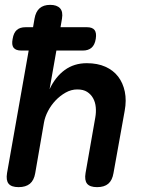

<svg xmlns="http://www.w3.org/2000/svg" viewBox="-20 -760 640 790"><path d="M68 -552Q45 -552 36 -563.5Q27 -575 32 -600Q36 -625 49 -636.5Q62 -648 85 -648H116L122 -683Q127 -712 143 -726Q159 -740 186.5 -740Q214 -740 227 -726Q240 -712 235 -683L229 -648H338Q360 -648 369 -636.5Q378 -625 374 -600Q370 -575 356.5 -563.5Q343 -552 321 -552H212L184 -393Q208 -444 246.5 -472Q285 -500 337 -500Q381 -500 413.5 -485.5Q446 -471 466 -445Q486 -419 493.5 -383Q501 -347 493 -304L447 -48Q442 -18 425.5 -4Q409 10 379.5 10Q350 10 338.5 -4Q327 -18 332 -48L372 -276Q376 -298 374 -319Q372 -340 363 -356Q354 -372 338.5 -382Q323 -392 298 -392Q273 -392 250 -379Q227 -366 208.5 -346.5Q190 -327 177.5 -303Q165 -279 161 -256L125 -48Q120 -18 103 -4Q86 10 56.5 10Q27 10 15.5 -4Q4 -18 9 -48L98 -552Z"/></svg>

Font: Maple Mono SemiBold
Style: Italic
Weight: 600
Italic angle: -10°
Monospace: yes
Designer: subframe7536
Version: Version 7.000